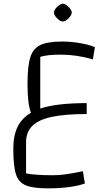

<svg xmlns="http://www.w3.org/2000/svg" viewBox="-20 -709 609 1054"><path d="M201 -397V-113Q290 -143 456 -143V-83Q337 -83 264.5 -67.5Q192 -52 157.5 -18Q123 16 123 73V243Q174 253 270 253Q304 253 340 248Q376 243 435 231L446 298Q412 311 358.5 318Q305 325 245 325Q161 325 121.5 308.5Q82 292 67.5 247.5Q53 203 53 107Q53 36 76.5 -12.5Q100 -61 150 -90Q131 -139 131 -246Q131 -345 146 -393.5Q161 -442 201 -461.5Q241 -481 324 -481Q370 -481 421 -472Q472 -463 501 -450L490 -383Q400 -409 315 -409Q238 -409 201 -397ZM276 -640Q276 -654 293.5 -671Q311 -688 325 -689Q339 -688 356.5 -671Q374 -654 374 -640Q374 -626 356 -608Q338 -590 325 -591Q312 -590 294 -608Q276 -626 276 -640Z"/></svg>

Font: Changa Light
Style: Regular
Weight: 300
Designer: Eduardo Rodriguez Tunni
Foundry: Eduardo Rodriguez Tunni
Version: Version 2.002; ttfautohint (v1.5) -l 8 -r 50 -G 110 -x 14 -H